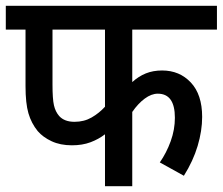

<svg xmlns="http://www.w3.org/2000/svg" viewBox="-20 -642 768 662"><path d="M436 -540V-359Q458 -379 483 -389Q508 -399 539 -399Q599 -399 638 -357.5Q677 -316 677 -239Q677 -191 661.5 -139Q646 -87 614 -36L531 -82Q554 -115 568.5 -155Q583 -195 583 -236Q583 -319 524 -319Q502 -319 479 -302Q456 -285 436 -256V0H342V-179Q320 -162 292 -151.5Q264 -141 228 -141Q188 -141 158 -155Q128 -169 110 -190Q88 -217 78 -251.5Q68 -286 68 -345V-540H0V-622H728V-540ZM161 -540V-351Q161 -301 166 -279Q171 -257 184 -242Q202 -222 237 -222Q270 -222 296 -237Q322 -252 342 -274V-540Z"/></svg>

Font: Noto Sans SemiCondensed Medium
Style: Italic
Weight: 500
Width: 4
Italic angle: -12°
Designer: Monotype Design Team
Foundry: Monotype Imaging Inc.
Version: Version 2.013; ttfautohint (v1.8.4.7-5d5b)